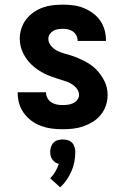

<svg xmlns="http://www.w3.org/2000/svg" viewBox="-20 -548 540 826"><path d="M249 8Q225 8 202 5Q179 2 157 -6Q135 -14 116 -28Q97 -42 83 -61Q69 -80 62.5 -102.5Q56 -125 56 -149V-151H178V-150Q178 -138 184 -126.5Q190 -115 200.5 -108Q211 -101 223.5 -98.5Q236 -96 249 -96Q260 -96 272 -97.5Q284 -99 294.5 -104Q305 -109 312.5 -118.5Q320 -128 320 -139Q320 -155 309.5 -168Q299 -181 285 -188.5Q271 -196 256 -200.5Q241 -205 226 -210Q211 -215 196 -220.5Q181 -226 167 -233.5Q153 -241 140 -250Q127 -259 115.5 -270Q104 -281 95 -293.5Q86 -306 79 -320.5Q72 -335 68.5 -350.5Q65 -366 65 -382Q65 -404 72 -425.5Q79 -447 92.5 -464.5Q106 -482 124.5 -495Q143 -508 164 -515.5Q185 -523 207 -525.5Q229 -528 251 -528Q274 -528 296.5 -525Q319 -522 340 -513.5Q361 -505 379.5 -491.5Q398 -478 411 -459.5Q424 -441 430 -418.5Q436 -396 436 -374V-372H314Q314 -384 309 -394.5Q304 -405 294.5 -412Q285 -419 274 -421.5Q263 -424 251 -424Q241 -424 230 -422.5Q219 -421 209.5 -415.5Q200 -410 194 -401Q188 -392 188 -381Q188 -365 198.5 -352Q209 -339 222.5 -331.5Q236 -324 251.5 -319.5Q267 -315 282 -310.5Q297 -306 311.5 -300Q326 -294 340 -287Q354 -280 367.5 -271Q381 -262 392 -251Q403 -240 412.5 -227Q422 -214 429 -200Q436 -186 439.5 -170.5Q443 -155 443 -139Q443 -116 435.5 -94Q428 -72 413.5 -54Q399 -36 379.5 -24Q360 -12 338.5 -4.5Q317 3 294.5 5.5Q272 8 249 8ZM239 258 196 219Q209 206 218 190.5Q227 175 233 157Q224 155 217 150Q210 145 205 138Q200 131 198 122.5Q196 114 196 105Q196 95 199.5 84Q203 73 210.5 65.5Q218 58 228.5 55Q239 52 250 52Q261 52 271.5 55Q282 58 289.5 65.5Q297 73 300.5 84Q304 95 304 105Q304 127 300 148Q296 169 287.5 188.5Q279 208 267 225.5Q255 243 239 258Z"/></svg>

Font: Iosevka SS18 Extrabold
Style: Regular
Weight: 800
Monospace: yes
Designer: Belleve Invis
Foundry: Belleve Invis
Version: Version 25.1.1; ttfautohint (v1.8.4)